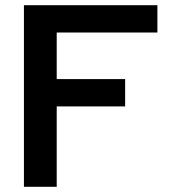

<svg xmlns="http://www.w3.org/2000/svg" viewBox="-20 -718 690 738"><path d="M72 0V-698H585V-593H198V-414H461V-309H198V0Z"/></svg>

Font: Azeret Mono Thin Medium
Style: Regular
Weight: 500
Version: Version 1.002